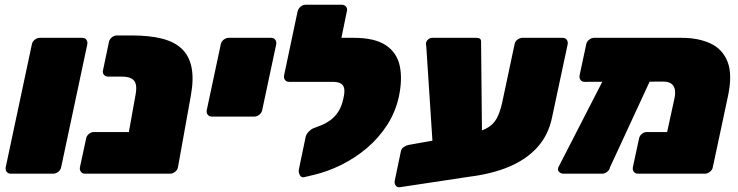

<svg xmlns="http://www.w3.org/2000/svg" viewBox="-20 -730 3100 807"><path d="M25 0Q14 0 8 -8Q2 -16 4 -27L114 -544Q116 -555 126 -563Q136 -571 147 -571H326Q337 -571 343 -563Q349 -555 347 -544L237 -27Q235 -16 225 -8Q215 0 204 0Z M337 0Q326 0 320 -8Q314 -16 316 -27L342 -148Q344 -159 353.5 -167Q363 -175 374 -175H729L698 -27Q696 -16 686 -8Q676 0 665 0ZM516 0Q505 0 499 -8Q493 -16 495 -27L550 -333Q555 -361 550.5 -377Q546 -393 531.5 -400.5Q517 -408 492 -408H434Q423 -408 416.5 -416Q410 -424 413 -435L438 -554Q440 -565 450 -573Q460 -581 471 -581H534Q607 -581 659.5 -568Q712 -555 743.5 -525.5Q775 -496 785 -447Q795 -398 782 -327L728 -27Q726 -16 716 -8Q706 0 695 0Z M870 -240Q859 -240 853 -248Q847 -256 849 -267L908 -544Q910 -555 920 -563Q930 -571 941 -571H1120Q1131 -571 1137 -563Q1143 -555 1141 -544L1082 -267Q1080 -256 1070 -248Q1060 -240 1049 -240Z M1257 15Q1246 17 1240 5.5Q1234 -6 1236 -17L1265 -156Q1268 -167 1278.5 -177.5Q1289 -188 1300 -192L1329 -203Q1349 -211 1368 -224.5Q1387 -238 1401.5 -260Q1416 -282 1423 -315Q1429 -340 1427 -355.5Q1425 -371 1413.5 -378.5Q1402 -386 1377 -386H1360Q1350 -386 1343.5 -394Q1337 -402 1339 -413L1367 -546Q1369 -556 1379.5 -563.5Q1390 -571 1400 -571H1467Q1555 -571 1601.5 -540Q1648 -509 1660 -454Q1672 -399 1657 -326Q1643 -260 1607.5 -205Q1572 -150 1522.5 -108Q1473 -66 1415.5 -37.5Q1358 -9 1299 5ZM1406 -386H1195Q1184 -386 1178 -394Q1172 -402 1174 -413L1231 -683Q1234 -694 1243.5 -702Q1253 -710 1264 -710H1417Q1428 -710 1434.5 -702Q1441 -694 1438 -683L1415 -571H1446Z M1660 57Q1649 58 1643 49.5Q1637 41 1639 30L1665 -94Q1667 -105 1677 -112Q1687 -119 1698 -121L1934 -163Q1990 -173 2021 -188.5Q2052 -204 2067 -231Q2082 -258 2091 -300L2143 -545Q2145 -556 2155 -563.5Q2165 -571 2176 -571H2345Q2356 -571 2362 -563Q2368 -555 2366 -544L2300 -235Q2285 -163 2239.5 -112Q2194 -61 2121.5 -30Q2049 1 1951 13ZM1805 -24 1772 -531Q1771 -539 1770.5 -543Q1770 -547 1771 -551Q1773 -559 1780.5 -565Q1788 -571 1796 -571H1983Q2002 -571 2002 -556L2007 -47Z M2769 -387 2437 -386Q2426 -386 2420 -394Q2414 -402 2416 -413L2444 -544Q2446 -555 2456 -563Q2466 -571 2477 -571H2845Q2915 -571 2966 -547.5Q3017 -524 3038 -470.5Q3059 -417 3040 -327L2976 -27Q2974 -16 2964 -8Q2954 0 2943 0H2661Q2650 0 2644 -8Q2638 -16 2640 -27L2666 -148Q2668 -159 2677.5 -167Q2687 -175 2698 -175H2784L2815 -317Q2820 -342 2815.5 -357.5Q2811 -373 2799 -380Q2787 -387 2769 -387ZM2348 0Q2337 0 2329.5 -8Q2322 -16 2327 -27L2536 -434Q2541 -445 2549.5 -453Q2558 -461 2569 -461H2710Q2721 -461 2728 -450.5Q2735 -440 2730 -429L2544 -27Q2542 -16 2532 -8Q2522 0 2511 0Z"/></svg>

Font: Rubik Black
Style: Italic
Weight: 900
Italic angle: -12°
Designer: Hubert and Fischer
Foundry: Hubert and Fischer
Version: Version 2.300;gftools[0.9.30]